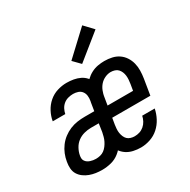

<svg xmlns="http://www.w3.org/2000/svg" viewBox="-171 -932 1093 1103"><g transform="rotate(-30 375.0 -380.5)"><path d="M200 8Q178 8 157.5 5Q137 2 118 -5Q99 -12 82.5 -24Q66 -36 55.5 -53Q45 -70 43.5 -91.5Q42 -113 46 -134Q50 -159 59.5 -182.5Q69 -206 84.5 -227Q100 -248 121 -264Q142 -280 166 -290Q190 -300 215 -303.5Q240 -307 264 -307H328L338 -370Q341 -387 339 -403Q337 -419 327.5 -431.5Q318 -444 302.5 -449Q287 -454 271 -454Q255 -454 238 -449.5Q221 -445 207.5 -434Q194 -423 186 -407.5Q178 -392 175 -376H92V-377Q97 -407 112.5 -436.5Q128 -466 153 -487.5Q178 -509 209 -518.5Q240 -528 270 -528Q294 -528 316.5 -524Q339 -520 358.5 -510.5Q378 -501 392.5 -484.5Q407 -468 414.5 -447.5Q422 -427 423 -404Q424 -381 420 -358L382 -129H380Q371 -100 354.5 -73Q338 -46 313.5 -26.5Q289 -7 259 0.5Q229 8 200 8ZM200 -65Q214 -65 228.5 -68.5Q243 -72 254.5 -80.5Q266 -89 275 -101Q284 -113 290.5 -126Q297 -139 300.5 -152.5Q304 -166 307 -180L315 -234H263Q241 -234 218 -228Q195 -222 176 -208Q157 -194 145 -172.5Q133 -151 129 -129Q127 -119 127.5 -109.5Q128 -100 133.5 -92Q139 -84 146.5 -79Q154 -74 163 -71Q172 -68 181 -66.5Q190 -65 200 -65ZM457 8Q431 8 406.5 2.5Q382 -3 362.5 -16Q343 -29 329.5 -49Q316 -69 310 -93Q304 -117 304.5 -142.5Q305 -168 309 -193L336 -360Q340 -382 347 -403.5Q354 -425 366.5 -445Q379 -465 396 -481.5Q413 -498 434 -509Q455 -520 477.5 -524Q500 -528 521 -528Q547 -528 571.5 -522.5Q596 -517 615.5 -503.5Q635 -490 648 -470Q661 -450 667 -426.5Q673 -403 672.5 -377.5Q672 -352 668 -327L651 -223H398L391 -181Q389 -168 388 -154.5Q387 -141 389 -128Q391 -115 396 -103Q401 -91 409.5 -82.5Q418 -74 431 -70Q444 -66 457 -66Q474 -66 490 -71Q506 -76 519.5 -87.5Q533 -99 541.5 -115Q550 -131 553 -147H636Q630 -116 614.5 -86.5Q599 -57 574.5 -35Q550 -13 518.5 -2.5Q487 8 457 8ZM579 -297 586 -339Q588 -352 589 -365.5Q590 -379 588.5 -392Q587 -405 582 -417Q577 -429 568.5 -438Q560 -447 547 -451Q534 -455 521 -455Q502 -455 482.5 -446Q463 -437 449.5 -421.5Q436 -406 428.5 -386.5Q421 -367 418 -348L410 -297ZM403 -577 358 -623 514 -769 569 -711Z"/></g></svg>

Font: Iosevka Custom Oblique
Style: Regular
Weight: 400
Italic angle: -9°
Designer: Belleve Invis
Foundry: Belleve Invis
Version: Version 27.0.1